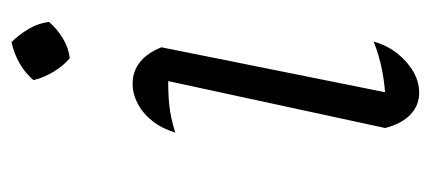

<svg xmlns="http://www.w3.org/2000/svg" viewBox="-227 -514 747 333"><g transform="rotate(-90 146.5 -347.5)"><path d="M147 -23 134 -52Q163 -53 189.5 -58Q216 -63 241 -73Q234 -49 220 -31.5Q206 -14 188.5 -4Q171 6 152 6Q130 6 114 -9.5Q98 -25 91 -53L179 -460L190 -429Q155 -430 131.5 -427.5Q108 -425 83 -417Q90 -440 103 -456.5Q116 -473 133 -482Q150 -491 168 -491Q189 -491 205 -478.5Q221 -466 231 -441ZM240 -701Q253 -688 263 -671Q273 -654 275 -636Q263 -622 246.5 -612Q230 -602 212 -600Q198 -612 188 -629Q178 -646 174 -663Q187 -678 204 -687.5Q221 -697 240 -701Z"/></g></svg>

Font: Piazzolla 8pt ExtraLight
Style: Italic
Weight: 250
Italic angle: -11.3°
Designer: Juan Pablo del Peral
Foundry: Huerta Tipografica
Version: Version 2.001